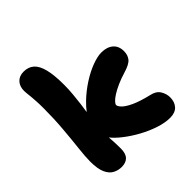

<svg xmlns="http://www.w3.org/2000/svg" viewBox="-201 -915 1080 1080"><g transform="rotate(-45 339.0 -375.0)"><path d="M547 7Q508 7 460.5 -8.5Q413 -24 365.5 -50Q318 -76 279 -107Q247 -132 225 -159Q226 -145 227 -134Q229 -101 229 -67Q229 -27 211 -8.5Q193 10 159 10Q133 10 109 -2Q85 -14 70 -46Q55 -78 55 -137Q55 -175 62 -236.5Q69 -298 75.5 -375Q82 -452 82 -534Q82 -568 80.5 -591.5Q79 -615 77.5 -631.5Q76 -648 74.5 -659.5Q73 -671 73 -681Q73 -717 93 -738.5Q113 -760 148 -760Q185 -760 209 -739Q233 -718 245 -671Q257 -624 257 -546Q257 -509 253.5 -473Q250 -437 246 -403Q242 -375 238 -348Q257 -373 282 -397Q322 -435 368 -464.5Q414 -494 458 -510.5Q502 -527 533 -527Q577 -527 603 -505Q629 -483 629 -442Q629 -411 612.5 -390.5Q596 -370 545 -355Q508 -344 478 -330.5Q448 -317 426.5 -303.5Q405 -290 394 -278Q383 -266 383 -259Q383 -248 399 -231.5Q415 -215 453.5 -197Q492 -179 559 -163Q597 -155 613 -129Q629 -103 629 -75Q629 -38 608.5 -15.5Q588 7 547 7Z"/></g></svg>

Font: Shantell Sans Light ExtraBold
Style: Regular
Weight: 800
Version: Version 1.011;[c5ecc13dd]